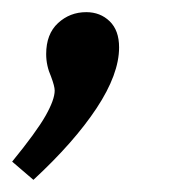

<svg xmlns="http://www.w3.org/2000/svg" viewBox="-56 -137 303 316"><path d="M86 -117Q109 -117 124.5 -102Q140 -87 140 -59Q140 -15 103 41Q66 97 -1 159L-36 129Q4 80 19 53.5Q34 27 34 12Q34 5 28 -11Q20 -29 20 -48Q20 -81 39.5 -99Q59 -117 86 -117Z"/></svg>

Font: Bitter Pro Medium
Style: Italic
Weight: 500
Italic angle: -9°
Designer: Sol Matas, and Bitter project Authors
Foundry: Sol Matas
Version: Version 1.010